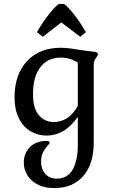

<svg xmlns="http://www.w3.org/2000/svg" viewBox="-20 -704 585 977"><path d="M168 -540Q196 -590 229 -631.5Q262 -673 280 -684H305Q322 -674 355.5 -632Q389 -590 417 -540L388 -517L292 -590L198 -517ZM101 123Q101 77 132 45Q163 13 217 13Q225 13 229 15.5Q233 18 233 22Q233 26 220.5 39.5Q208 53 198.5 72Q189 91 189 120Q189 156 210.5 180.5Q232 205 268 205Q324 205 350 158.5Q376 112 376 34V-109Q339 -58 299.5 -36Q260 -14 217 -14Q173 -14 135.5 -36Q98 -58 76 -102Q54 -146 54 -208Q54 -325 117.5 -393Q181 -461 290 -461Q324 -461 386 -450Q396 -449 422.5 -445Q449 -441 471 -439L480 -428L470 -411Q463 -401 460 -394Q457 -387 457 -375V20Q457 131 403.5 192Q350 253 257 253Q206 253 171 234.5Q136 216 118.5 186.5Q101 157 101 123ZM376 -166V-385Q337 -411 289 -411Q223 -411 185.5 -362.5Q148 -314 148 -225Q148 -152 178 -117.5Q208 -83 254 -83Q290 -83 321.5 -103Q353 -123 376 -166Z"/></svg>

Font: Kurale
Style: Regular
Weight: 400
Designer: Eduardo Rodriguez Tunni
Foundry: Eduardo Rodriguez Tunni
Version: Version 2.000